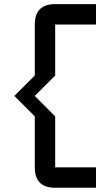

<svg xmlns="http://www.w3.org/2000/svg" viewBox="-20 -801 528 919"><path d="M244.1 -781.2H439.5V-683.6H244.1V-439.5L146.5 -341.8L244.1 -244.1V0H439.5V97.7H244.1Q146.5 97.7 146.5 0V-244.1L48.8 -341.8L146.5 -439.5V-683.6Q146.5 -781.2 244.1 -781.2Z"/></svg>

Font: BabelStone Runic Beorhtnoth
Style: Regular
Weight: 400
Designer: Andrew West
Foundry: BabelStone
Version: Version 7.004;November 9, 2023